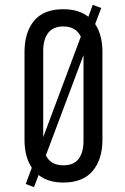

<svg xmlns="http://www.w3.org/2000/svg" viewBox="-20 -745 517 791"><path d="M372 -646 397 -712 362 -725 344 -676C317.3 -696.7 283 -707 241 -707C187 -707 146.8 -691.2 120.5 -659.5C94.2 -627.8 81 -585 81 -531V-169C81 -122.3 91 -84 111 -54L86 13L120 26L139 -24C165 -3.3 199 7 241 7C295 7 335.3 -9 362 -41C388.7 -73 402 -115.7 402 -169V-531C402 -577.7 392 -616 372 -646ZM313 -594 158 -180V-535C158 -567 164.8 -591.8 178.5 -609.5C192.2 -627.2 213 -636 241 -636C275.7 -636 299.7 -622 313 -594ZM241 -64C206.3 -64 182.3 -77.7 169 -105L324 -518V-165C324 -133 317.3 -108.2 304 -90.5C290.7 -72.8 269.7 -64 241 -64Z"/></svg>

Font: Bebas Neue Regular two
Style: Regular2
Weight: 400
Designer: Ryoichi Tsunekawa & LGV (GE)
Foundry: Free Software Foundation, Inc.
Version: Version 1.003 August 13, 2016